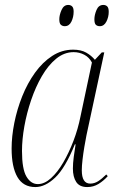

<svg xmlns="http://www.w3.org/2000/svg" viewBox="-20 -747 478 777"><path d="M123 10Q74 10 50.5 -30.5Q27 -71 27 -146Q27 -195 38 -250Q49 -305 70 -357.5Q91 -410 121.5 -452.5Q152 -495 191 -520.5Q230 -546 276 -546Q308 -546 329 -534Q350 -522 364 -505L392 -535H402L330 -200Q326 -180 321.5 -153.5Q317 -127 314 -101Q311 -75 311 -58Q311 -4 345 -4Q362 -4 377 -13.5Q392 -23 410 -41L416 -34Q399 -15 378.5 -2.5Q358 10 333 10Q302 10 288.5 -10.5Q275 -31 275 -65Q275 -86 278.5 -112.5Q282 -139 286 -163H283Q244 -67 203.5 -28.5Q163 10 123 10ZM133 -2Q160 -2 186.5 -26Q213 -50 236 -89.5Q259 -129 277.5 -177.5Q296 -226 306 -277L352 -494Q341 -515 321 -525.5Q301 -536 278 -536Q240 -536 207.5 -509.5Q175 -483 149.5 -439Q124 -395 106 -342Q88 -289 78.5 -235.5Q69 -182 69 -136Q69 -63 87 -32.5Q105 -2 133 -2ZM384 -641Q374 -641 368 -646.5Q362 -652 362 -669Q362 -686 370.5 -706.5Q379 -727 398 -727Q408 -727 414 -721Q420 -715 420 -699Q420 -678 410.5 -659.5Q401 -641 384 -641ZM242 -641Q233 -641 226.5 -646.5Q220 -652 220 -669Q220 -686 229 -706.5Q238 -727 256 -727Q266 -727 272 -721Q278 -715 278 -700Q278 -678 269 -659.5Q260 -641 242 -641Z"/></svg>

Font: Noto Serif Display Condensed ExtraLight
Style: Italic
Weight: 200
Width: 3
Italic angle: -12°
Designer: Monotype Design Team
Foundry: Monotype Imaging Inc.
Version: Version 2.009